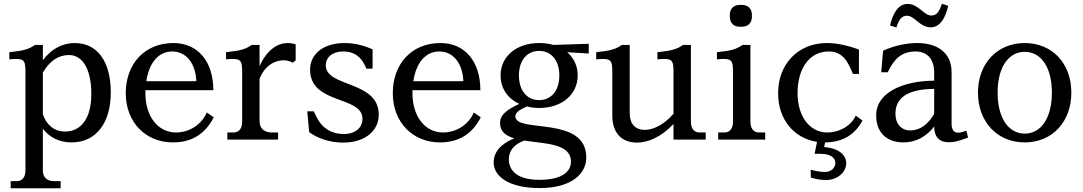

<svg xmlns="http://www.w3.org/2000/svg" viewBox="-20 -746 5787 1026"><path d="M209 164V-58C245 -11 298 15 363 15C492 15 572 -88 572 -251C572 -421 498 -516 379 -516C311 -516 252 -482 209 -424V-506H167C136 -484 109 -475 30 -467V-429C106 -435 116 -430 116 -363V164C116 201 99 222 69 222H37V260H304V222H268C231 222 209 201 209 164ZM209 -135V-358C244 -419 292 -452 348 -452C419 -452 468 -381 468 -243C468 -111 411 -43 328 -43C272 -43 230 -75 209 -135Z M652 -248C652 -92 759 15 904 15C1013 15 1081 -38 1122 -119L1085 -145C1055 -75 986 -38 921 -38C824 -38 757 -124 757 -248V-264H1120C1120 -418 1037 -516 907 -516C752 -516 652 -404 652 -248ZM762 -312C776 -409 826 -471 901 -471C976 -471 1026 -405 1029 -312Z M1367 -99V-325C1395 -395 1447 -424 1497 -424C1512 -424 1529 -419 1545 -411L1560 -424V-509C1545 -514 1531 -516 1516 -516C1458 -516 1402 -472 1367 -392V-506H1325C1294 -484 1267 -475 1188 -467V-429C1264 -435 1274 -430 1274 -363V-96C1274 -59 1257 -38 1227 -38H1195V0H1466V-38H1434C1391 -38 1367 -60 1367 -99Z M1721 -397C1721 -440 1756 -471 1815 -471C1861 -471 1896 -452 1919 -416C1923 -411 1932 -393 1938 -379H1971V-482C1931 -501 1877 -516 1823 -516C1702 -516 1637 -453 1637 -374C1637 -186 1917 -236 1917 -111C1917 -66 1882 -30 1818 -30C1746 -30 1705 -66 1684 -99C1676 -112 1667 -129 1657 -151H1622L1632 -40C1677 -7 1742 16 1813 16C1937 16 2004 -52 2004 -133C2004 -317 1721 -278 1721 -397Z M2079 -248C2079 -92 2186 15 2331 15C2440 15 2508 -38 2549 -119L2512 -145C2482 -75 2413 -38 2348 -38C2251 -38 2184 -124 2184 -248V-264H2547C2547 -418 2464 -516 2334 -516C2179 -516 2079 -404 2079 -248ZM2189 -312C2203 -409 2253 -471 2328 -471C2403 -471 2453 -405 2456 -312Z M2861 -211C2796 -211 2753 -262 2753 -343C2753 -423 2796 -474 2861 -474C2926 -474 2969 -423 2969 -343C2969 -262 2926 -211 2861 -211ZM2618 123C2618 191 2691 259 2864 259C3036 259 3113 181 3113 96C3113 -131 2734 -32 2734 -124C2734 -142 2751 -158 2796 -177C2816 -172 2838 -169 2861 -169C2983 -169 3067 -241 3067 -343C3067 -394 3046 -437 3011 -467L3126 -460V-512L2936 -506C2913 -513 2888 -516 2861 -516C2740 -516 2655 -445 2655 -343C2655 -274 2693 -219 2755 -191C2693 -162 2652 -134 2652 -89C2652 -43 2683 -20 2728 -7C2654 24 2618 67 2618 123ZM2699 104C2699 59 2730 23 2782 5C2891 23 3031 19 3031 118C3031 175 2977 215 2863 215C2733 215 2699 157 2699 104Z M3345 -143V-506H3303C3272 -484 3245 -475 3166 -467V-429C3242 -435 3252 -430 3252 -363V-129C3252 -34 3303 16 3384 16C3441 16 3514 -13 3579 -84V0H3751V-38H3719C3689 -38 3672 -59 3672 -96V-506H3630C3599 -484 3572 -475 3493 -467V-429C3569 -435 3579 -430 3579 -363V-138C3528 -79 3470 -52 3427 -52C3374 -52 3345 -83 3345 -143Z M3990 -96V-506H3948C3917 -484 3890 -475 3811 -467V-429C3887 -435 3897 -430 3897 -363V-96C3897 -59 3880 -38 3850 -38H3818V0H4069V-38H4037C4007 -38 3990 -59 3990 -96ZM3880 -658C3880 -623 3900 -603 3935 -603H3942C3978 -603 3998 -623 3998 -658V-665C3998 -700 3978 -720 3942 -720H3935C3900 -720 3880 -700 3880 -665Z M4538 -351H4570V-481C4514 -502 4453 -516 4399 -516C4245 -516 4138 -404 4138 -248C4138 -107 4223 -7 4346 12L4333 76H4365C4422 76 4444 100 4444 125C4444 149 4423 173 4388 173C4366 173 4343 169 4312 161L4313 203C4343 212 4370 216 4394 216C4459 216 4502 171 4502 126C4502 86 4467 46 4384 40L4389 15C4489 14 4551 -31 4589 -102L4553 -128C4525 -69 4461 -38 4401 -38C4307 -38 4242 -124 4242 -248C4242 -381 4306 -471 4409 -471C4455 -471 4490 -449 4513 -404C4520 -391 4527 -377 4538 -351Z M4881 -516C4823 -516 4757 -502 4699 -475L4689 -360H4724C4756 -428 4796 -471 4872 -471C4934 -471 4972 -432 4972 -357V-315C4808 -314 4662 -253 4662 -130C4662 -37 4719 15 4808 15C4875 15 4931 -17 4972 -70V-69C4972 -19 4996 14 5049 14C5075 14 5096 11 5153 -11L5144 -48C5123 -39 5111 -37 5098 -37C5077 -37 5065 -54 5065 -85V-361C5065 -463 4991 -516 4881 -516ZM4736 -610 4770 -599C4783 -639 4796 -662 4827 -662C4867 -662 4895 -600 4954 -600C5004 -600 5033 -652 5047 -715L5013 -726C5001 -687 4987 -663 4957 -663C4916 -663 4889 -725 4830 -725C4779 -725 4751 -673 4736 -610ZM4765 -139C4765 -233 4846 -270 4972 -271V-138C4941 -82 4896 -49 4844 -49C4797 -49 4765 -83 4765 -139Z M5456 -32C5368 -32 5311 -117 5311 -251C5311 -385 5368 -469 5456 -469C5544 -469 5601 -385 5601 -251C5601 -117 5544 -32 5456 -32ZM5206 -251C5206 -95 5309 15 5456 15C5603 15 5705 -95 5705 -251C5705 -407 5603 -516 5456 -516C5309 -516 5206 -407 5206 -251Z"/></svg>

Font: LT Superior Serif Medium
Style: Regular
Weight: 500
Designer: Daniel Lyons
Foundry: LyonsType
Version: Version 2.120;FEAKit 1.0